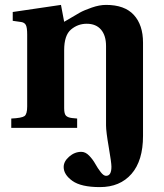

<svg xmlns="http://www.w3.org/2000/svg" viewBox="-20 -522 670 784"><path d="M26 0V-38Q69 -40 80 -48Q91 -56 91 -87V-381Q91 -410 85.5 -420Q80 -430 67 -432L32 -437V-473L229 -502L242 -433Q289 -461 306 -470.5Q323 -480 354.5 -491Q386 -502 413 -502Q489 -502 526.5 -461Q564 -420 564 -348V33Q564 134 517 188Q470 242 388 242Q311 242 275.5 216.5Q240 191 240 160Q240 137 262.5 117.5Q285 98 312 98Q329 98 344 113.5Q359 129 369 147Q379 165 391 180.5Q403 196 413 196Q435 196 435 159Q435 142 424 78.5Q413 15 413 -10V-334Q413 -377 392.5 -401Q372 -425 334 -425Q298 -425 270 -401.5Q242 -378 242 -317V-80Q242 -57 249.5 -49.5Q257 -42 274 -40L295 -38V0Z"/></svg>

Font: Heuristica
Style: Bold
Weight: 700
Version: Version 1.0.2